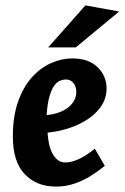

<svg xmlns="http://www.w3.org/2000/svg" viewBox="-20 -683 465 717"><path d="M189.1 13.8Q116.5 13.8 72.2 -32.6Q28 -79.1 28 -173.3Q28 -248.9 47.6 -303.9Q67.3 -358.9 99.5 -394.6Q131.7 -430.4 171.2 -447.6Q210.6 -464.9 249.2 -464.9Q311.2 -464.9 344.6 -431.9Q378 -398.9 378 -353.1Q378 -318.3 359.9 -289.7Q341.8 -261.2 310.6 -239.8Q279.5 -218.4 240 -205.2Q200.4 -191.9 157.6 -187.7Q158.8 -167.6 162.7 -147.9Q166.6 -128.1 174.8 -111.9Q183 -95.7 195 -86Q207 -76.3 224 -76.3Q247.6 -76.3 276 -89.8Q304.4 -103.4 334 -127.8L371.4 -63.9Q348 -44.4 319.5 -26.5Q291 -8.5 258.2 2.6Q225.3 13.8 189.1 13.8ZM154.2 -253.3Q205 -258.1 234.9 -282Q264.9 -305.9 264.9 -340.3Q264.9 -359.8 254.3 -373Q243.7 -386.2 226.2 -386.2Q215.5 -386.2 204 -381.6Q192.6 -376.9 182.5 -363.2Q172.4 -349.4 164.8 -323.2Q157.1 -296.9 154.2 -253.3ZM159.9 -505.9 298.9 -662.9 425 -640.1 262.9 -505.9Z"/></svg>

Font: Ancizar Sans Thin
Style: Italic
Weight: 100
Italic angle: -4°
Designer: Cesar Puertas, Viviana Monsalve, Julian Moncada, Julian Prieto, Jose Castro, Mariel Hernandez, Felipe Aragon, Sara Alarc
Version: Version 8.100